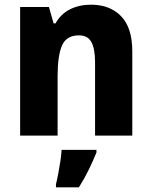

<svg xmlns="http://www.w3.org/2000/svg" viewBox="-20 -579 650 820"><path d="M369 -559Q449 -559 497 -510Q545 -461 545 -359V0H386V-313Q386 -370 370.5 -399Q355 -428 317 -428Q264 -428 245 -385Q226 -342 226 -253V0H66V-549H189L209 -479H217Q240 -520 279.5 -539.5Q319 -559 369 -559ZM392 72Q377 109 359 146Q341 183 317 221H219V208Q224 188 229 161.5Q234 135 238 108.5Q242 82 243 61H392Z"/></svg>

Font: Noto Sans Kannada SemiCondensed ExtraBold
Style: Regular
Weight: 800
Width: 4
Designer: Jelle Bosma - Monotype Design Team
Foundry: Monotype Imaging Inc.
Version: Version 2.005; ttfautohint (v1.8.4.7-5d5b)